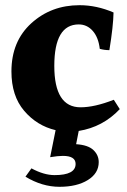

<svg xmlns="http://www.w3.org/2000/svg" viewBox="-20 -584 488 739"><path d="M360 40Q360 83 318 109Q276 135 209 135Q142 135 78 96L101 64Q149 90 190 90Q271 90 271 47Q271 16 222 16Q203 16 173 21L194 -83Q122 -100 73 -157.5Q24 -215 24 -309Q24 -425 100.5 -494.5Q177 -564 286 -564Q352 -564 417 -536Q416 -483 401 -391Q382 -391 364 -396Q359 -440 337 -465Q315 -490 283 -490Q189 -490 189 -330.5Q189 -171 290 -171Q344 -171 418 -200L441 -164Q376 -95 283 -80L273 -29Q319 -26 339.5 -6.5Q360 13 360 40Z"/></svg>

Font: Halant
Style: Bold
Weight: 700
Designer: Hitesh Malaviya (Devanagari), Satya Rajpurohit (Latin)
Foundry: Indian Type Foundry
Version: Version 1.101;PS 1.0;hotconv 1.0.78;makeotf.lib2.5.61930; tt